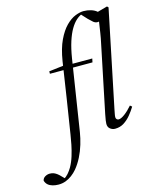

<svg xmlns="http://www.w3.org/2000/svg" viewBox="-322 -851 980 1207"><g transform="rotate(-15 168.0 -247.5)"><path d="M341 12Q324 12 309.5 1Q295 -10 295 -32Q295 -41 297 -54Q299 -67 304 -93L395 -533Q401 -560 406.5 -595Q412 -630 417 -664.5Q422 -699 425 -726L490 -744L498 -736L368 -107Q365 -91 362.5 -78.5Q360 -66 360 -58Q360 -49 365.5 -44Q371 -39 378 -39Q393 -39 417.5 -57Q442 -75 468 -105L480 -95Q465 -70 444.5 -45Q424 -20 398.5 -4Q373 12 341 12ZM-93 259Q-113 259 -131 254Q-149 249 -161 238.5Q-173 228 -178 211Q-175 195 -160.5 186.5Q-146 178 -130 178Q-115 178 -104 182.5Q-93 187 -82.5 195Q-72 203 -61 215L-41 235V239H-53V235Q-36 225 -22 209Q-8 193 3 174Q20 144 31 108Q42 72 49 37Q56 2 60 -25Q78 -139 96 -253.5Q114 -368 131 -483Q144 -564 169 -616.5Q194 -669 224.5 -699.5Q255 -730 285.5 -742Q316 -754 339 -754Q364 -754 387 -747Q410 -740 425.5 -726.5Q441 -713 444 -693Q441 -677 430.5 -670.5Q420 -664 409 -664Q393 -664 381 -674Q369 -684 353 -700L316 -740V-745H330V-741Q309 -734 288.5 -716Q268 -698 250 -667.5Q232 -637 217.5 -592Q203 -547 193 -485Q175 -370 157 -255Q139 -140 121 -25Q115 13 103 53Q91 93 72.5 129.5Q54 166 30 195Q14 214 -5.5 228.5Q-25 243 -46.5 251Q-68 259 -93 259ZM34 -428V-444L150 -458V-452H316L311 -428H142Z"/></g></svg>

Font: Source Serif 4 60pt
Style: Italic
Weight: 400
Italic angle: -12°
Version: Version 4.004;hotconv 1.0.116;makeotfexe 2.5.65601